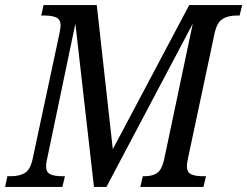

<svg xmlns="http://www.w3.org/2000/svg" viewBox="-39 -734 971 754"><path d="M-10 -42H3Q38 -42 59 -55Q80 -68 89 -109L195 -605Q199 -627 199 -634Q199 -657 182.5 -665Q166 -673 135 -673H123L132 -714H341L404 -148L704 -714H912L902 -673H891Q855 -673 833.5 -658.5Q812 -644 803 -600L699 -111Q695 -93 695 -81Q695 -58 711 -50Q727 -42 758 -42H770L760 0H512L522 -42H528Q560 -42 578 -54.5Q596 -67 605 -105L718 -641L379 0H330L257 -641L146 -110Q142 -94 142 -81Q142 -58 158 -50Q174 -42 205 -42H216L206 0H-19Z"/></svg>

Font: Noto Serif Narrow
Style: Italic
Weight: 400
Width: 4
Italic angle: -12°
Designer: Monotype Design Team
Foundry: Monotype Imaging Inc.
Version: Version 1.001